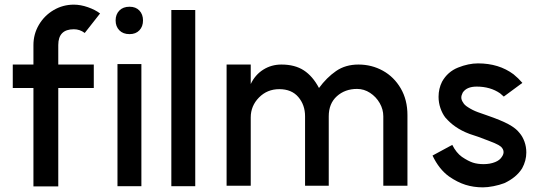

<svg xmlns="http://www.w3.org/2000/svg" viewBox="-20 -793 2339 827"><path d="M124 10V-414H35V-515H124V-599Q124 -646 147.5 -686Q171 -726 211 -749.5Q251 -773 298 -773Q327 -773 358.5 -762Q390 -751 411 -735L345 -651Q324 -667 298 -667Q231 -667 231 -599V-515H384V-414H231V10Z M589 -517V9H486V-517ZM538 -764Q565 -764 580.5 -747.5Q596 -731 596 -705Q596 -679 580.5 -662.5Q565 -646 538 -646Q510 -646 494 -662.5Q478 -679 478 -705Q478 -731 494 -747.5Q510 -764 538 -764Z M821 -750V9H718V-750Z M1518 -410Q1466 -410 1431 -378.5Q1396 -347 1396 -292V7H1294V-292Q1294 -341 1265 -375Q1236 -409 1183 -409Q1131 -409 1095.5 -373Q1060 -337 1060 -287V7H956V-515H1060V-431Q1079 -471 1114 -493Q1149 -515 1192 -515Q1250 -515 1288.5 -490Q1327 -465 1354 -414Q1387 -459 1427.5 -487Q1468 -515 1524 -515Q1581 -515 1629 -488.5Q1677 -462 1706 -412.5Q1735 -363 1735 -297V7H1631V-292Q1631 -322 1615.5 -349Q1600 -376 1574 -393Q1548 -410 1518 -410Z M1914 -33Q1871 -64 1843 -123L1928 -169Q1945 -135 1970 -117Q1997 -99 2017 -92.5Q2037 -86 2063 -86Q2091 -86 2113 -95Q2133 -103 2142 -118Q2149 -128 2149 -138Q2149 -150 2138 -161Q2128 -169 2110.5 -176.5Q2093 -184 2039 -204L2003 -216Q1968 -229 1941 -248Q1918 -264 1898 -287Q1885 -304 1877 -327.5Q1869 -351 1869 -376Q1869 -411 1884 -441Q1908 -484 1953 -502Q1998 -520 2039 -520Q2129 -520 2192 -473Q2213 -456 2230 -436L2150 -377L2134 -391Q2092 -420 2033 -420Q1990 -420 1973 -394Q1967 -382 1967 -373Q1967 -362 1975 -351Q1980 -341 1996 -331Q2016 -318 2038 -310L2075 -297Q2139 -275 2171 -257.5Q2203 -240 2218 -220Q2231 -205 2239 -183Q2247 -161 2247 -136Q2247 -101 2229 -68Q2204 -28 2152 -4Q2131 4 2105.5 9Q2080 14 2060 14Q2020 14 1985 3Q1950 -8 1914 -33Z"/></svg>

Font: SUIT SemiBold
Style: Regular
Weight: 600
Designer: Sunn Youn; Korean Glyphs from Source Han Sans (Sandoll Communications; Soo-young Jang, Joo-yeon Kang)
Foundry: Sunn
Version: Version 1.140